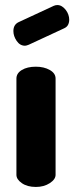

<svg xmlns="http://www.w3.org/2000/svg" viewBox="-20 -740 294 760"><path d="M122 -476Q154 -476 177 -463Q200 -450 200 -429V-48Q200 -30 177 -15Q154 0 122 0Q88 0 66.5 -15Q45 -30 45 -48V-429Q45 -450 66.5 -463Q88 -476 122 -476ZM94 -563Q84 -559 79 -559Q59 -559 46 -578Q33 -597 33 -617Q33 -642 53 -652L193 -717Q200 -720 207 -720Q217 -720 225.5 -714.5Q234 -709 240.5 -700.5Q247 -692 250.5 -682Q254 -672 254 -662Q254 -651 249.5 -642Q245 -633 234 -628Z"/></svg>

Font: AkaAcidDosis
Style: ExtraBold
Weight: 800
Designer: Edgar Tolentino, Pablo Impallari, Igino Marini, Aka-Acid
Foundry: Edgar Tolentino, Pablo Impallari, Igino Marini, Aka-Acid
Version: Version 1.007